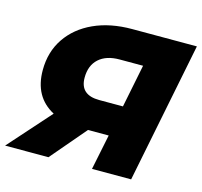

<svg xmlns="http://www.w3.org/2000/svg" viewBox="-119 -812 972 924"><g transform="rotate(15 367.0 -350.0)"><path d="M416 0 452 -176H349L199 0H-17L169 -209Q64 -265 64 -398Q64 -489 110 -557Q156 -625 238 -662.5Q320 -700 429 -700H751L611 0ZM482 -329 525 -543H408Q342 -543 305 -509.5Q268 -476 268 -415Q268 -329 364 -329Z"/></g></svg>

Font: Montserrat ExtraBold
Style: Italic
Weight: 800
Italic angle: -11.3°
Designer: Julieta Ulanovsky
Foundry: Julieta Ulanovsky
Version: Version 9.000; ttfautohint (v1.8.4.7-5d5b)